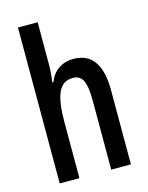

<svg xmlns="http://www.w3.org/2000/svg" viewBox="-115 -832 699 904"><g transform="rotate(-15 234.5 -380.0)"><path d="M158 -559Q158 -509 151 -469H157Q172 -508 203 -529Q234 -550 273 -550Q343 -550 376 -502Q409 -454 409 -363V0H313V-341Q313 -406 298.5 -435Q284 -464 250 -464Q200 -464 179 -418Q158 -372 158 -274V0H62V-760H158Z"/></g></svg>

Font: Noto Sans Thai Looped ExtraCondensed Medium
Style: Regular
Weight: 500
Width: 2
Designer: Sasikarn Vongin, Ben Mitchell
Foundry: The Fontpad Ltd
Version: Version 1.001; ttfautohint (v1.8.4.7-5d5b)